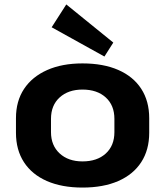

<svg xmlns="http://www.w3.org/2000/svg" viewBox="-20 -836 745 866"><path d="M352 10Q259 10 191.5 -19.5Q124 -49 88 -104.5Q52 -160 52 -237V-303Q52 -380 88.5 -435Q125 -490 192.5 -520Q260 -550 352 -550Q446 -550 513.5 -520.5Q581 -491 617 -435.5Q653 -380 653 -303V-237Q653 -160 617 -104.5Q581 -49 513.5 -19.5Q446 10 352 10ZM352 -108Q418 -108 457 -143.5Q496 -179 496 -240V-300Q496 -361 457 -396.5Q418 -432 352 -432Q288 -432 249 -396.5Q210 -361 210 -300V-240Q210 -180 249 -144Q288 -108 352 -108ZM491 -644 451 -581 213 -713 279 -816Z"/></svg>

Font: Pathway Extreme 8pt Thin 12pt
Style: Bold
Weight: 700
Version: Version 1.001;gftools[0.9.26]